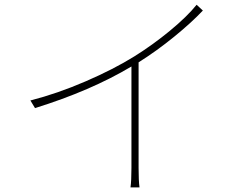

<svg xmlns="http://www.w3.org/2000/svg" viewBox="-20 -775 1040 811"><path d="M810.5 -754.9 836.9 -730.5Q789.1 -679.7 715.3 -619.6Q641.6 -559.6 565.4 -511.7V-65.4Q565.4 -10.7 569.3 16.6H531.2Q535.2 -10.7 535.2 -65.4V-494.1Q363.3 -391.6 127.9 -318.4L108.4 -350.6Q222.7 -379.9 341.3 -431.2Q460 -482.4 547.9 -537.1Q626 -585.9 698.2 -645.5Q770.5 -705.1 810.5 -754.9Z"/></svg>

Font: GenEi Gothic M ExtraLight
Style: Regular
Weight: 200
Designer: o_tamon (Modified); [Source Han Sans]
Ryoko NISHIZUKA  (kana & ideographs); Paul D. Hunt (Latin, Greek & Cyrillic); Wenl
Version: Version 1.1a;Original Version 1.004